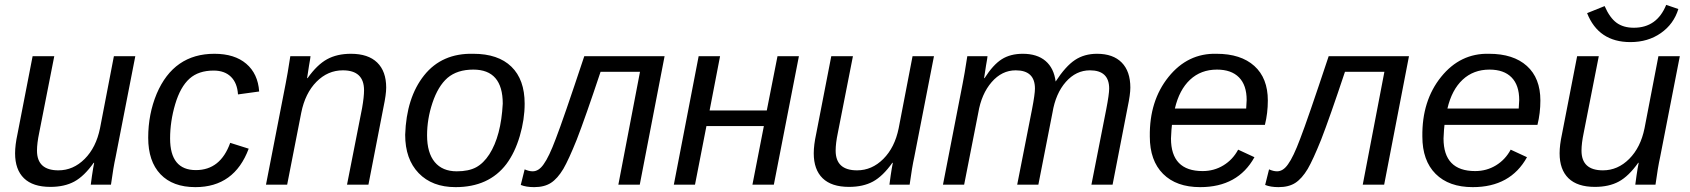

<svg xmlns="http://www.w3.org/2000/svg" viewBox="-20 -759 6943 789"><path d="M114 -528H203L141 -213Q132 -170 132 -140Q132 -59 220 -59Q281 -59 328 -106Q375 -153 391 -232L448 -528H536L455 -113Q446 -73 436 0H353Q353 -2 358 -37Q363 -71 367 -90H365Q326 -35 285.5 -13Q245 9 187 9Q115 9 78.5 -26.5Q42 -62 42 -129Q42 -163 52 -209Z M785 -60Q886 -60 926 -172L1002 -148Q943 10 783 10Q690 10 639.5 -43Q589 -96 589 -193Q589 -290 624 -374Q694 -538 861 -538Q944 -538 992 -497Q1040 -456 1045 -383L958 -371Q955 -418 929 -443.5Q903 -469 858 -469Q796 -469 759 -436Q721 -402 700 -331Q679 -260 679 -190Q679 -60 785 -60Z M1494 0H1406L1468 -315Q1476 -361 1476 -388Q1476 -470 1389 -470Q1327 -470 1280.5 -423Q1234 -376 1218 -296L1160 0H1073L1154 -416Q1161 -450 1173 -528H1256Q1256 -523 1250 -490L1242 -438H1244Q1283 -493 1324 -515.5Q1365 -538 1422 -538Q1493 -538 1530 -502Q1567 -466 1567 -399Q1567 -371 1556 -319Z M2136 -333Q2136 -268 2116 -200Q2096 -132 2061 -85Q1989 10 1852 10Q1756 10 1700.5 -47.5Q1645 -105 1645 -205Q1650 -358 1723 -449.5Q1796 -541 1925 -538Q2027 -538 2081.5 -485Q2136 -432 2136 -333ZM2046 -333Q2046 -473 1925 -473Q1859 -473 1819 -439Q1780 -405 1757 -336Q1735 -270 1735 -203Q1735 -131 1766.5 -93Q1798 -55 1857 -55Q1906 -55 1936.5 -71.5Q1967 -88 1991 -125Q2039 -200 2046 -333Z M2609 0H2521L2610 -464H2448Q2385 -275 2350 -185Q2317 -103 2295 -65Q2271 -25 2244 -7.5Q2217 10 2175 10Q2142 10 2120 1L2136 -63Q2154 -55 2169 -55Q2194 -55 2214 -84Q2236 -114 2264 -189Q2294 -266 2381 -528H2711Z M2851 -528H2939L2896 -305H3131L3175 -528H3263L3160 0H3072L3119 -241H2883L2836 0H2749Z M3396 -528H3485L3423 -213Q3414 -170 3414 -140Q3414 -59 3502 -59Q3563 -59 3610 -106Q3657 -153 3673 -232L3730 -528H3818L3737 -113Q3728 -73 3718 0H3635Q3635 -2 3640 -37Q3645 -71 3649 -90H3647Q3608 -35 3567.5 -13Q3527 9 3469 9Q3397 9 3360.5 -26.5Q3324 -62 3324 -129Q3324 -163 3334 -209Z M4247 0H4160L4221 -310Q4233 -372 4233 -395Q4233 -470 4154 -470Q4097 -470 4055 -421.5Q4013 -373 4000 -295L3942 0H3855L3936 -416Q3943 -450 3955 -528H4038Q4038 -523 4032 -490L4024 -438H4026Q4061 -493 4096.5 -515.5Q4132 -538 4183 -538Q4242 -538 4276.5 -508.5Q4311 -479 4318 -424Q4359 -487 4397.5 -512.5Q4436 -538 4488 -538Q4554 -538 4589.5 -502Q4625 -466 4625 -399Q4625 -371 4614 -319L4552 0H4465L4526 -310Q4538 -372 4538 -395Q4538 -470 4459 -470Q4402 -470 4360 -422.5Q4318 -375 4305 -296Z M5178 -246H4796Q4794 -233 4792 -190Q4792 -56 4922 -56Q4969 -56 5007.5 -79.5Q5046 -103 5068 -144L5135 -113Q5067 10 4912 10Q4814 10 4759.5 -44.5Q4705 -99 4705 -198Q4703 -345 4782 -443Q4861 -541 4979 -538Q5079 -538 5134.5 -488Q5190 -438 5190 -346Q5190 -294 5178 -246ZM4808 -313H5101L5103 -348Q5103 -409 5071.5 -441Q5040 -473 4981 -473Q4915 -473 4870.5 -431.5Q4826 -390 4808 -313Z M5668 0H5580L5669 -464H5507Q5444 -275 5409 -185Q5376 -103 5354 -65Q5330 -25 5303 -7.5Q5276 10 5234 10Q5201 10 5179 1L5195 -63Q5213 -55 5228 -55Q5253 -55 5273 -84Q5295 -114 5323 -189Q5353 -266 5440 -528H5770Z M6298 -246H5916Q5914 -233 5912 -190Q5912 -56 6042 -56Q6089 -56 6127.5 -79.5Q6166 -103 6188 -144L6255 -113Q6187 10 6032 10Q5934 10 5879.5 -44.5Q5825 -99 5825 -198Q5823 -345 5902 -443Q5981 -541 6099 -538Q6199 -538 6254.5 -488Q6310 -438 6310 -346Q6310 -294 6298 -246ZM5928 -313H6221L6223 -348Q6223 -409 6191.5 -441Q6160 -473 6101 -473Q6035 -473 5990.5 -431.5Q5946 -390 5928 -313Z M6461 -528H6550L6488 -213Q6479 -170 6479 -140Q6479 -59 6567 -59Q6628 -59 6675 -106Q6722 -153 6738 -232L6795 -528H6883L6802 -113Q6793 -73 6783 0H6700Q6700 -2 6705 -37Q6710 -71 6714 -90H6712Q6673 -35 6632.5 -13Q6592 9 6534 9Q6462 9 6425.5 -26.5Q6389 -62 6389 -129Q6389 -163 6399 -209ZM6680 -586Q6549 -586 6502 -705L6574 -734Q6595 -686 6623 -665.5Q6651 -645 6694 -645Q6789 -645 6827 -739L6877 -722Q6858 -660 6805 -623Q6752 -586 6680 -586Z"/></svg>

Font: Libra Sans
Style: Italic
Weight: 400
Italic angle: -12°
Foundry: Context Ltd
Version: Version 1.002